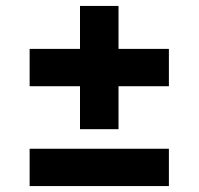

<svg xmlns="http://www.w3.org/2000/svg" viewBox="-20 -628 670 648"><path d="M380 -337H550V-463H380V-608H250V-463H80V-337H250V-192H380ZM80 0H550V-126H80Z"/></svg>

Font: Overpass ExtraBold
Style: Regular
Weight: 800
Designer: Delve Withrington, Thomas Jockin
Foundry: Delve Fonts
Version: Version 3.000;DELV;Overpass